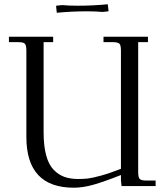

<svg xmlns="http://www.w3.org/2000/svg" viewBox="-20 -875 771 903"><path d="M22 -676.8V-702.1H230V-676.8H185.1V-252.9Q185.1 -189 197 -144.8Q209 -100.6 231.9 -76.9Q254.9 -53.2 282.7 -43.2Q310.5 -33.2 347.2 -33.2Q372.1 -33.2 392.6 -35.4Q413.1 -37.6 454.3 -48.8Q495.6 -60.1 548.8 -81.1V-637.2Q548.8 -662.1 541.7 -669.4Q534.7 -676.8 509.8 -676.8H466.8V-702.1H675.8V-676.8H629.9V-65.9Q629.9 -41 637 -33.4Q644 -25.9 668.9 -25.9H711.9V0H551.8L548.8 -25.9V-51.8Q468.3 -20 418.9 -6.1Q369.6 7.8 327.1 7.8Q104 7.8 104 -231V-637.2Q104 -662.1 96.9 -669.4Q89.8 -676.8 64.9 -676.8ZM244.1 -842.8V-848.1L272 -851.1Q301.8 -848.1 346.2 -848.1Q417 -848.1 486.8 -855L490.2 -827.1V-821.8L461.9 -818.8Q432.1 -821.8 388.2 -821.8Q317.4 -821.8 247.1 -814.9Z"/></svg>

Font: Dihjauti
Style: Regular
Weight: 400
Designer: T. Christopher White
Version: Version 3.0.0